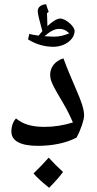

<svg xmlns="http://www.w3.org/2000/svg" viewBox="-20 -827 461 911"><path d="M233 -605C287 -605 334 -639 334 -681C334 -701 292 -739 266 -739C248 -739 224 -721 205 -703L203 -764L211 -771C207 -781 203 -793 199 -807C174 -805 159 -793 159 -774C159 -761 168 -726 181 -679L163 -658C146 -660 132 -663 119 -666L113 -640C150 -617 191 -605 233 -605ZM235 -653 191 -655C217 -678 239 -690 261 -690C276 -690 289 -687 309 -669C284 -659 263 -653 235 -653ZM160 -135C231 -135 295 -149 343 -174C364 -212 379 -259 379 -279C379 -311 364 -350 344 -396C328 -435 297 -504 281 -550C243 -539 218 -509 218 -473C218 -442 232 -419 280 -337C297 -309 312 -278 326 -246C281 -232 236 -225 192 -225C129 -225 89 -238 56 -265C42 -251 34 -227 34 -203C34 -159 76 -135 160 -135ZM213 64C241 36 263 11 279 -11C255 -33 232 -56 211 -79C192 -57 168 -32 139 -4C157 17 182 39 213 64Z"/></svg>

Font: Noto Naskh Arabic UI Medium
Style: Regular
Weight: 500
Designer: Monotype Design Team, David Williams, Mohamad Dakak and Nizar Qandah
Foundry: Monotype Imaging Inc.
Version: Version 2.014